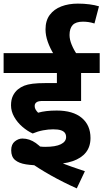

<svg xmlns="http://www.w3.org/2000/svg" viewBox="-20 -916 572 1063"><path d="M274 -200Q248 -200 218.5 -194.5Q189 -189 161 -177Q132 -190 104 -214Q76 -238 58.5 -269Q41 -300 41 -333Q41 -364 51.5 -385.5Q62 -407 79 -421Q95 -434 114 -441.5Q133 -449 161 -452.5Q189 -456 231 -456H295V-512H0V-622H532V-512H429V-357H221Q205 -357 197 -355.5Q189 -354 184 -351Q178 -347 175 -342Q172 -337 172 -329Q172 -318 177.5 -309Q183 -300 191 -292Q212 -298 237 -301Q262 -304 294 -304Q384 -304 432.5 -263.5Q481 -223 481 -152Q481 -104 455.5 -72Q430 -40 381.5 -23.5Q333 -7 262 -7Q258 -7 244 -3.5Q230 0 214 0Q163 0 124 -6Q85 -12 63.5 -30Q42 -48 42 -84Q42 -117 62 -133Q82 -149 104 -149Q143 -149 178.5 -124Q214 -99 257 -43Q277 -32 308.5 -19Q340 -6 377 7Q414 20 450 32L405 127Q329 93 261.5 55Q194 17 144 -19L119 -129Q145 -117 173.5 -110Q202 -103 230 -103Q288 -103 317 -117.5Q346 -132 346 -157Q346 -171 339 -180.5Q332 -190 316.5 -195Q301 -200 274 -200ZM278 -615Q257 -649 244.5 -684.5Q232 -720 232 -753Q232 -802 255.5 -833.5Q279 -865 319.5 -880.5Q360 -896 411 -896Q445 -896 475.5 -892Q506 -888 528 -881L503 -786Q484 -792 468.5 -794Q453 -796 439 -796Q400 -796 382.5 -777.5Q365 -759 365 -722Q365 -697 377 -668Q389 -639 406 -615Z"/></svg>

Font: Noto Sans Devanagari
Style: Bold
Weight: 700
Version: Version 2.003